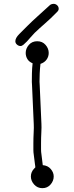

<svg xmlns="http://www.w3.org/2000/svg" viewBox="-20 -946 386 1001"><path d="M242 -921Q250 -926 259 -926Q270 -926 278 -918.5Q286 -911 286 -900Q286 -892 278 -884Q245 -850 215 -824Q185 -798 161 -775Q150 -764 140 -752Q130 -740 120.5 -730Q111 -720 102.5 -713Q94 -706 87 -706Q77 -706 68.5 -713.5Q60 -721 60 -731Q60 -748 80.5 -768.5Q101 -789 123 -811Q147 -835 177 -862Q207 -889 242 -921ZM159 -68 164 -73Q164 -83 163 -84L156 -140Q154 -151 154 -165.5Q154 -180 154 -198Q154 -227 155.5 -254.5Q157 -282 156 -299L147 -501Q147 -506 146.5 -510Q146 -514 146 -519Q146 -538 146.5 -564Q147 -590 150 -616Q131 -624 122.5 -638.5Q114 -653 114 -670Q114 -693 130.5 -712Q147 -731 174 -731Q201 -731 217.5 -712Q234 -693 234 -670Q234 -651 223 -635.5Q212 -620 191 -613Q188 -588 187 -562.5Q186 -537 186 -520Q186 -515 186.5 -511Q187 -507 187 -502L196 -300Q197 -283 195.5 -256Q194 -229 194 -198Q194 -181 194 -167Q194 -153 196 -142L203 -85Q229 -83 244.5 -65Q260 -47 260 -26Q260 -3 243.5 16Q227 35 201 35Q175 35 158 16Q141 -3 141 -26Q141 -50 159 -68Z"/></svg>

Font: Nelagoney
Style: Regular
Weight: 400
Designer: Kanati
Foundry: Kanati and Michael Everson
Version: Version 2.000